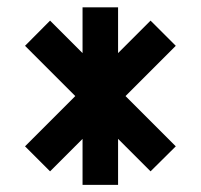

<svg xmlns="http://www.w3.org/2000/svg" viewBox="-20 -606 552 528"><path d="M207 -460V-585.9H304.7V-460L394 -549.3L463.4 -480L325.2 -341.8L463.4 -203.6L394 -134.8L304.7 -224.1V-97.7H207V-224.1L117.7 -134.8L48.8 -203.6L187 -341.8L48.8 -480L117.7 -549.3Z"/></svg>

Font: BabelStone Runic Norn
Style: Regular
Weight: 400
Designer: Andrew West
Foundry: BabelStone
Version: Version 3.002 March 14, 2022